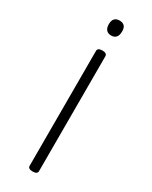

<svg xmlns="http://www.w3.org/2000/svg" viewBox="-288 -574 1013 1278"><g transform="rotate(30 218.5 65.0)"><path d="M219 645Q183 645 183 622V-261Q183 -273 192 -279Q201 -285 219 -285Q255 -285 255 -261V622Q255 633 246 639Q237 645 219 645ZM219 -400Q194 -400 181 -415Q168 -430 168 -458Q168 -487 181 -501Q194 -515 219 -515Q244 -515 257 -501Q270 -487 269 -458Q269 -430 256 -415Q243 -400 219 -400Z"/></g></svg>

Font: Playwrite BR Light
Style: Regular
Weight: 300
Version: Version 1.003